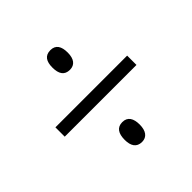

<svg xmlns="http://www.w3.org/2000/svg" viewBox="-128 -688 670 670"><g transform="rotate(-45 207.5 -352.5)"><path d="M208 -482C232 -482 245 -499 245 -530C245 -561 234 -579 208 -579C181 -579 170 -561 170 -531C170 -500 181 -482 208 -482ZM30 -330H384V-376H30ZM208 -126C232 -126 245 -144 245 -175C245 -205 234 -224 208 -224C182 -224 170 -206 170 -174C170 -145 181 -126 208 -126Z"/></g></svg>

Font: Noto Sans Gujarati UI ExtraCondensed Light
Style: Regular
Weight: 300
Width: 2
Designer: Jelle Bosma - Monotype Design Team, Universal Thirst
Foundry: Monotype Imaging Inc.
Version: Version 2.106